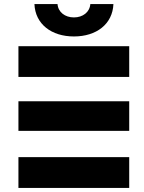

<svg xmlns="http://www.w3.org/2000/svg" viewBox="-20 -928 712 948"><path d="M71 0H618V-152H71ZM618 -282V-428H71V-282ZM618 -548V-700H71V-548ZM345 -748C456 -748 536 -809 540 -908H426C423 -868 389 -842 345 -842C301 -842 267 -868 264 -908H150C154 -809 234 -748 345 -748Z"/></svg>

Font: Montserrat-Alt1 ExtBd
Style: Regular
Weight: 800
Designer: Differentunic
Foundry: Differentunic
Version: Version 7.222